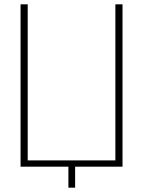

<svg xmlns="http://www.w3.org/2000/svg" viewBox="-20 -770 661 887"><path d="M296 0H75V-750H108V-29H513V-750H546V0H327V97H296Z"/></svg>

Font: Poiret One
Style: Regular
Weight: 400
Designer: Denis Masharov (denis.masharov@gmail.com), Cyreal (Charset Expansion)
Foundry: Denis Masharov
Version: Version 1.101